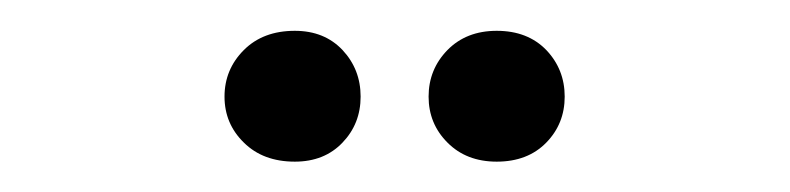

<svg xmlns="http://www.w3.org/2000/svg" viewBox="-20 -515 510 124"><path d="M170.4 -410.6Q149.9 -410.6 137.5 -422.9Q125 -435.1 125 -452.6Q125 -470.2 137.5 -482.7Q149.9 -495.1 170.4 -495.1Q189.5 -495.1 201.2 -482.7Q212.9 -470.2 212.9 -452.6Q212.9 -435.1 201.2 -422.9Q189.5 -410.6 170.4 -410.6ZM300.8 -410.6Q281.2 -410.6 269 -422.9Q256.8 -435.1 256.8 -452.6Q256.8 -470.2 269 -482.7Q281.2 -495.1 300.8 -495.1Q320.8 -495.1 332.8 -482.7Q344.7 -470.2 344.7 -452.6Q344.7 -435.1 332.8 -422.9Q320.8 -410.6 300.8 -410.6Z"/></svg>

Font: Lateef
Style: Regular
Weight: 400
Designer: SIL International
Foundry: SIL International
Version: Version 4.200